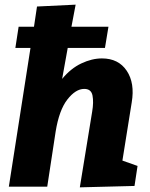

<svg xmlns="http://www.w3.org/2000/svg" viewBox="-20 -802 644 825"><path d="M323 3 376 -322Q383 -363 377.5 -391.5Q372 -420 342 -420Q305 -420 269.5 -374.5Q234 -329 219 -236L183 0H18L111 -596H46L60 -687H126L139 -774L305 -782L287 -687H446L431 -596H271L247 -463Q284 -508 329.5 -529.5Q375 -551 418 -551Q489 -551 524.5 -498Q560 -445 546 -362L506 -112L571 -89L558 -3Z"/></svg>

Font: Bitter ExtraBold
Style: Italic
Weight: 800
Italic angle: -9°
Designer: Sol Matas, and Bitter project Authors
Foundry: Sol Matas
Version: Version 2.001